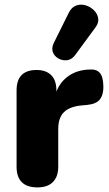

<svg xmlns="http://www.w3.org/2000/svg" viewBox="-20 -805 474 834"><path d="M305 -564Q291 -546 271.5 -543.5Q252 -541 234.5 -550.5Q217 -560 210 -577.5Q203 -595 213 -617L279 -750Q291 -774 311 -781Q331 -788 351.5 -782Q372 -776 387.5 -761Q403 -746 406.5 -726Q410 -706 394 -685ZM143 9Q52 9 52 -81V-412Q52 -501 139 -501Q180 -501 202.5 -478.5Q225 -456 225 -412V-407Q242 -451 280 -476.5Q318 -502 370 -503Q399 -505 413.5 -488.5Q428 -472 429 -431Q430 -395 414.5 -374Q399 -353 357 -349L334 -347Q282 -342 257.5 -317.5Q233 -293 233 -245V-81Q233 -38 210 -14.5Q187 9 143 9Z"/></svg>

Font: Chiron GoRound TC H
Style: Regular
Weight: 900
Designer: Ryoko NISHIZUKA 西塚涼子 (kana, bopomofo & ideographs); Paul D. Hunt (Latin, Greek & Cyrillic); Sandoll Communications 산돌커뮤니
Foundry: Adobe
Version: Version 1.000;hotconv 1.1.1;makeotfexe 2.6.0